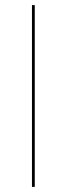

<svg xmlns="http://www.w3.org/2000/svg" viewBox="-20 -731 261 751"><path d="M105 0V-711H116V0Z"/></svg>

Font: EauTest Hairline
Style: Regular
Weight: 250
Designer: Christian Thalmann (Catharsis Fonts)
Version: Version 0.001;PS 000.001;hotconv 1.0.88;makeotf.lib2.5.64775